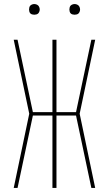

<svg xmlns="http://www.w3.org/2000/svg" viewBox="-20 -932 540 952"><path d="M48 0 125 -368 48 -735H67L143 -376H240V-735H260V-376H357L433 -735H452L375 -368L452 0H433L357 -359H260V0H240V-359H143L67 0ZM350 -859Q345 -859 339.5 -860.5Q334 -862 330.5 -865.5Q327 -869 325.5 -874.5Q324 -880 324 -885Q324 -890 325.5 -895.5Q327 -901 330.5 -904.5Q334 -908 339.5 -910Q345 -912 350 -912Q355 -912 360.5 -910Q366 -908 369.5 -904.5Q373 -901 375 -895.5Q377 -890 377 -885Q377 -880 375 -874.5Q373 -869 369.5 -865.5Q366 -862 360.5 -860.5Q355 -859 350 -859ZM150 -859Q145 -859 139.5 -860.5Q134 -862 130.5 -865.5Q127 -869 125.5 -874.5Q124 -880 124 -885Q124 -890 125.5 -895.5Q127 -901 130.5 -904.5Q134 -908 139.5 -910Q145 -912 150 -912Q155 -912 160.5 -910Q166 -908 169.5 -904.5Q173 -901 175 -895.5Q177 -890 177 -885Q177 -880 175 -874.5Q173 -869 169.5 -865.5Q166 -862 160.5 -860.5Q155 -859 150 -859Z"/></svg>

Font: Zed Mono Thin
Style: Regular
Weight: 100
Monospace: yes
Designer: Belleve Invis
Foundry: Belleve Invis
Version: Version 1.0.0; ttfautohint (v1.8.4)